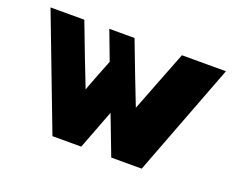

<svg xmlns="http://www.w3.org/2000/svg" viewBox="-84 -566 929 758"><g transform="rotate(20 380.5 -187.5)"><path d="M749 -425 568 50H440L377 -115L314 50H193L12 -425H154Q179 -359 203 -296.5Q227 -234 253 -168Q254 -172 259 -185Q264 -198 271 -216.5Q278 -235 287 -257.5Q296 -280 305 -303L259 -425H365Q390 -359 414 -296.5Q438 -234 464 -168L564 -425Z"/></g></svg>

Font: BM HANNA Pro
Style: Regular
Weight: 400
Designer: Woowa Brothers : Cheoljun Lim; Soyoung Lee; & Sandoll : Jooyeon Kang;
Foundry: Sandoll Communications Inc.
Version: Version 1.000;PS 1;hotconv 16.6.51;makeotf.lib2.5.65220